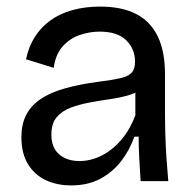

<svg xmlns="http://www.w3.org/2000/svg" viewBox="-20 -550 591 583"><path d="M196 13Q153 13 119 -3Q85 -19 65 -51.5Q45 -84 45 -134Q45 -172 59 -200Q73 -228 101.5 -248Q130 -268 175 -281Q220 -294 281 -302Q321 -307 345 -312.5Q369 -318 379.5 -329Q390 -340 390 -363Q390 -401 363.5 -427.5Q337 -454 282 -454Q253 -454 223 -444Q193 -434 171 -410Q149 -386 143 -344L59 -370Q67 -408 85.5 -437.5Q104 -467 133 -488Q162 -509 200.5 -519.5Q239 -530 284 -530Q349 -530 392.5 -508Q436 -486 458.5 -440.5Q481 -395 481 -324V-212Q481 -179 482 -142.5Q483 -106 485.5 -69.5Q488 -33 491 0H407Q405 -34 403 -67Q401 -100 401 -135H388Q374 -95 348.5 -61.5Q323 -28 285 -7.5Q247 13 196 13ZM222 -61Q245 -61 268.5 -69Q292 -77 315 -94Q338 -111 357.5 -137Q377 -163 391 -200V-290L418 -287Q402 -271 375.5 -262.5Q349 -254 317.5 -249.5Q286 -245 253.5 -239Q221 -233 194.5 -223Q168 -213 152 -194Q136 -175 136 -141Q136 -102 159.5 -81.5Q183 -61 222 -61Z"/></svg>

Font: Bricolage Grotesque 24pt
Style: Regular
Weight: 400
Designer: Mathieu Triay
Foundry: Atelier Triay
Version: Version 1.001;gftools[0.9.33.dev8+g029e19f]